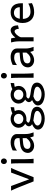

<svg xmlns="http://www.w3.org/2000/svg" viewBox="1599 -2362 1009 4247"><g transform="rotate(-90 2103.5 -238.5)"><path d="M512.7 -498Q502.4 -477.1 491.5 -452.6Q480.5 -428.2 470.5 -404.8Q460.4 -381.3 451.7 -360.4Q442.9 -339.4 437 -324.7Q432.1 -313 424.1 -292.7Q416 -272.5 406 -247.3Q396 -222.2 384.8 -194.1Q373.5 -166 362.8 -138.7Q336.9 -74.2 307.6 0H214.8Q186.5 -70.8 161.6 -133.8Q150.9 -160.6 139.6 -188.5Q128.4 -216.3 118.4 -241.9Q108.4 -267.6 99.9 -289.1Q91.3 -310.5 85.4 -324.7Q79.6 -339.4 70.8 -360.6Q62 -381.8 51.8 -405.3Q41.5 -428.7 30.8 -452.9Q20 -477.1 9.8 -498H112.3L261.2 -97.7L410.2 -498Z M598.1 -656.7Q598.1 -670.4 602.5 -682.4Q606.9 -694.3 615 -703.4Q623 -712.4 634.3 -717.5Q645.5 -722.7 659.2 -722.7Q672.9 -722.7 684.6 -717.5Q696.3 -712.4 704.6 -703.4Q712.9 -694.3 717.8 -682.4Q722.7 -670.4 722.7 -656.7Q722.7 -643.1 717.8 -631.1Q712.9 -619.1 704.6 -610.1Q696.3 -601.1 684.6 -595.9Q672.9 -590.8 659.2 -590.8Q645.5 -590.8 634.3 -595.9Q623 -601.1 615 -610.1Q606.9 -619.1 602.5 -631.1Q598.1 -643.1 598.1 -656.7ZM705.6 -231.9Q705.6 -208.5 706.3 -176.5Q707 -144.5 708.3 -111.8Q709.5 -79.1 711.2 -49.3Q712.9 -19.5 715.3 0H615.2V-258.8Q615.2 -294.4 615 -329.1Q614.7 -363.8 614 -394.8Q613.3 -425.8 611.8 -452.4Q610.4 -479 607.9 -498H705.6Z M1171.9 -241.7Q1162.6 -241.2 1146 -239.7Q1129.4 -238.3 1110.8 -236.6Q1092.3 -234.9 1074.5 -232.9Q1056.6 -231 1044.9 -229.5Q1013.7 -225.6 992.2 -217Q970.7 -208.5 957.5 -196.3Q944.3 -184.1 938.5 -168.7Q932.6 -153.3 932.6 -136.7Q932.6 -104 955.1 -86.2Q977.5 -68.4 1018.1 -68.4Q1036.6 -68.4 1054.7 -71.5Q1072.8 -74.7 1091.6 -84.2Q1110.4 -93.8 1130.1 -111.6Q1149.9 -129.4 1171.9 -158.7ZM1262.2 -180.7Q1262.2 -127.9 1272.5 -84.5Q1282.7 -41 1298.8 0H1210.9Q1206.5 -11.7 1199.2 -32Q1191.9 -52.2 1186.5 -75.7Q1143.1 -29.3 1096.2 -8.5Q1049.3 12.2 1003.4 12.2Q968.8 12.2 939.7 1Q910.6 -10.3 889.6 -29.1Q868.7 -47.9 856.7 -72.5Q844.7 -97.2 844.7 -124.5Q844.7 -152.3 854 -180.9Q863.3 -209.5 885.7 -233.6Q908.2 -257.8 945.8 -275.1Q983.4 -292.5 1040 -297.9Q1052.7 -299.3 1072 -301Q1091.3 -302.7 1111.1 -304.7Q1130.9 -306.6 1147.7 -308.1Q1164.6 -309.6 1171.9 -310.1V-346.7Q1171.9 -391.1 1140.9 -410.4Q1109.9 -429.7 1054.7 -429.7Q1015.6 -429.7 977.3 -414.3Q939 -398.9 896 -368.7Q896 -376.5 896.5 -389.4Q897 -402.3 897.5 -416.3Q897.9 -430.2 898.9 -443.1Q899.9 -456.1 900.9 -463.9Q919.9 -471.7 939.2 -479.7Q958.5 -487.8 979.7 -493.9Q1001 -500 1024.9 -503.9Q1048.8 -507.8 1076.7 -507.8Q1118.7 -507.8 1153.1 -497.3Q1187.5 -486.8 1211.7 -468.5Q1235.8 -450.2 1249 -425.3Q1262.2 -400.4 1262.2 -371.1Z M1484.4 -332Q1484.4 -309.6 1492.7 -290.3Q1501 -271 1516.1 -257.1Q1531.2 -243.2 1551.8 -235.1Q1572.3 -227.1 1596.7 -227.1Q1621.1 -227.1 1641.8 -235.1Q1662.6 -243.2 1677.5 -257.1Q1692.4 -271 1700.7 -290.3Q1709 -309.6 1709 -332Q1709 -354.5 1700.7 -373.8Q1692.4 -393.1 1677.5 -407Q1662.6 -420.9 1641.8 -429Q1621.1 -437 1596.7 -437Q1572.3 -437 1551.8 -429Q1531.2 -420.9 1516.1 -407Q1501 -393.1 1492.7 -373.8Q1484.4 -354.5 1484.4 -332ZM1611.3 2.4Q1597.2 0.5 1584.5 -1.2Q1571.8 -2.9 1560.5 -5.4Q1523.9 7.8 1502.2 20Q1480.5 32.2 1469 43.9Q1457.5 55.7 1453.9 66.7Q1450.2 77.6 1450.2 87.9Q1450.2 102.5 1460.2 118.2Q1470.2 133.8 1490.5 146.7Q1510.7 159.7 1541.5 167.7Q1572.3 175.8 1613.8 175.8Q1647 175.8 1676.3 167.2Q1705.6 158.7 1727.5 145Q1749.5 131.3 1762.2 115Q1774.9 98.6 1774.9 83Q1774.9 68.4 1767.1 55.9Q1759.3 43.5 1740.7 33.4Q1722.2 23.4 1690.4 15.6Q1658.7 7.8 1611.3 2.4ZM1853 -429.7Q1833.5 -428.7 1813 -425.8Q1792.5 -422.9 1769.5 -416Q1780.3 -397.5 1786.1 -376.5Q1792 -355.5 1792 -332Q1792 -294.4 1777.1 -262.7Q1762.2 -231 1735.8 -208Q1709.5 -185.1 1673.8 -171.9Q1638.2 -158.7 1596.7 -158.7Q1587.4 -158.7 1578.9 -159.4Q1570.3 -160.2 1562 -161.1Q1535.2 -149.9 1524.4 -137.7Q1513.7 -125.5 1513.7 -114.7Q1513.7 -107.9 1520.5 -100.8Q1527.3 -93.8 1545.4 -86.7Q1563.5 -79.6 1594 -73.2Q1624.5 -66.9 1672.4 -61Q1726.6 -54.7 1763.7 -42.5Q1800.8 -30.3 1823.2 -12.7Q1845.7 4.9 1855.5 27.6Q1865.2 50.3 1865.2 78.1Q1865.2 104.5 1854.2 127.2Q1843.3 149.9 1824.5 168.5Q1805.7 187 1780.3 201.7Q1754.9 216.3 1726.1 226.3Q1697.3 236.3 1666.5 241.5Q1635.7 246.6 1606.4 246.6Q1578.1 246.6 1548.8 242.7Q1519.5 238.8 1492.2 230.7Q1464.8 222.7 1440.7 210.4Q1416.5 198.2 1398.7 181.6Q1380.9 165 1370.4 144Q1359.9 123 1359.9 97.7Q1359.9 58.1 1388.9 25.4Q1418 -7.3 1480 -33.7Q1453.6 -48.8 1443.4 -67.4Q1433.1 -85.9 1433.1 -105Q1433.1 -114.3 1436.8 -125.2Q1440.4 -136.2 1447.8 -147Q1455.1 -157.7 1465.6 -167.5Q1476.1 -177.2 1489.7 -185.1Q1449.2 -208 1425.3 -245.8Q1401.4 -283.7 1401.4 -332Q1401.4 -369.1 1416.3 -401.4Q1431.2 -433.6 1457.5 -457.3Q1483.9 -481 1519.5 -494.4Q1555.2 -507.8 1596.7 -507.8Q1632.3 -507.8 1663.8 -497.8Q1695.3 -487.8 1720.2 -469.7Q1752 -485.8 1789.1 -495.6Q1826.2 -505.4 1857.9 -507.8Z M2019 -332Q2019 -309.6 2027.3 -290.3Q2035.6 -271 2050.8 -257.1Q2065.9 -243.2 2086.4 -235.1Q2106.9 -227.1 2131.3 -227.1Q2155.8 -227.1 2176.5 -235.1Q2197.3 -243.2 2212.2 -257.1Q2227.1 -271 2235.4 -290.3Q2243.7 -309.6 2243.7 -332Q2243.7 -354.5 2235.4 -373.8Q2227.1 -393.1 2212.2 -407Q2197.3 -420.9 2176.5 -429Q2155.8 -437 2131.3 -437Q2106.9 -437 2086.4 -429Q2065.9 -420.9 2050.8 -407Q2035.6 -393.1 2027.3 -373.8Q2019 -354.5 2019 -332ZM2146 2.4Q2131.8 0.5 2119.1 -1.2Q2106.4 -2.9 2095.2 -5.4Q2058.6 7.8 2036.9 20Q2015.1 32.2 2003.7 43.9Q1992.2 55.7 1988.5 66.7Q1984.9 77.6 1984.9 87.9Q1984.9 102.5 1994.9 118.2Q2004.9 133.8 2025.1 146.7Q2045.4 159.7 2076.2 167.7Q2106.9 175.8 2148.4 175.8Q2181.6 175.8 2210.9 167.2Q2240.2 158.7 2262.2 145Q2284.2 131.3 2296.9 115Q2309.6 98.6 2309.6 83Q2309.6 68.4 2301.8 55.9Q2293.9 43.5 2275.4 33.4Q2256.8 23.4 2225.1 15.6Q2193.4 7.8 2146 2.4ZM2387.7 -429.7Q2368.2 -428.7 2347.7 -425.8Q2327.1 -422.9 2304.2 -416Q2314.9 -397.5 2320.8 -376.5Q2326.7 -355.5 2326.7 -332Q2326.7 -294.4 2311.8 -262.7Q2296.9 -231 2270.5 -208Q2244.1 -185.1 2208.5 -171.9Q2172.9 -158.7 2131.3 -158.7Q2122.1 -158.7 2113.5 -159.4Q2105 -160.2 2096.7 -161.1Q2069.8 -149.9 2059.1 -137.7Q2048.3 -125.5 2048.3 -114.7Q2048.3 -107.9 2055.2 -100.8Q2062 -93.8 2080.1 -86.7Q2098.1 -79.6 2128.7 -73.2Q2159.2 -66.9 2207 -61Q2261.2 -54.7 2298.3 -42.5Q2335.4 -30.3 2357.9 -12.7Q2380.4 4.9 2390.1 27.6Q2399.9 50.3 2399.9 78.1Q2399.9 104.5 2388.9 127.2Q2377.9 149.9 2359.1 168.5Q2340.3 187 2314.9 201.7Q2289.6 216.3 2260.7 226.3Q2231.9 236.3 2201.2 241.5Q2170.4 246.6 2141.1 246.6Q2112.8 246.6 2083.5 242.7Q2054.2 238.8 2026.9 230.7Q1999.5 222.7 1975.3 210.4Q1951.2 198.2 1933.3 181.6Q1915.5 165 1905 144Q1894.5 123 1894.5 97.7Q1894.5 58.1 1923.6 25.4Q1952.6 -7.3 2014.6 -33.7Q1988.3 -48.8 1978 -67.4Q1967.8 -85.9 1967.8 -105Q1967.8 -114.3 1971.4 -125.2Q1975.1 -136.2 1982.4 -147Q1989.7 -157.7 2000.2 -167.5Q2010.7 -177.2 2024.4 -185.1Q1983.9 -208 1960 -245.8Q1936 -283.7 1936 -332Q1936 -369.1 1950.9 -401.4Q1965.8 -433.6 1992.2 -457.3Q2018.6 -481 2054.2 -494.4Q2089.8 -507.8 2131.3 -507.8Q2167 -507.8 2198.5 -497.8Q2230 -487.8 2254.9 -469.7Q2286.6 -485.8 2323.7 -495.6Q2360.8 -505.4 2392.6 -507.8Z M2490.2 -656.7Q2490.2 -670.4 2494.6 -682.4Q2499 -694.3 2507.1 -703.4Q2515.1 -712.4 2526.4 -717.5Q2537.6 -722.7 2551.3 -722.7Q2564.9 -722.7 2576.7 -717.5Q2588.4 -712.4 2596.7 -703.4Q2605 -694.3 2609.9 -682.4Q2614.7 -670.4 2614.7 -656.7Q2614.7 -643.1 2609.9 -631.1Q2605 -619.1 2596.7 -610.1Q2588.4 -601.1 2576.7 -595.9Q2564.9 -590.8 2551.3 -590.8Q2537.6 -590.8 2526.4 -595.9Q2515.1 -601.1 2507.1 -610.1Q2499 -619.1 2494.6 -631.1Q2490.2 -643.1 2490.2 -656.7ZM2597.7 -231.9Q2597.7 -208.5 2598.4 -176.5Q2599.1 -144.5 2600.3 -111.8Q2601.6 -79.1 2603.3 -49.3Q2605 -19.5 2607.4 0H2507.3V-258.8Q2507.3 -294.4 2507.1 -329.1Q2506.8 -363.8 2506.1 -394.8Q2505.4 -425.8 2503.9 -452.4Q2502.4 -479 2500 -498H2597.7Z M3064 -241.7Q3054.7 -241.2 3038.1 -239.7Q3021.5 -238.3 3002.9 -236.6Q2984.4 -234.9 2966.6 -232.9Q2948.7 -231 2937 -229.5Q2905.8 -225.6 2884.3 -217Q2862.8 -208.5 2849.6 -196.3Q2836.4 -184.1 2830.6 -168.7Q2824.7 -153.3 2824.7 -136.7Q2824.7 -104 2847.2 -86.2Q2869.6 -68.4 2910.2 -68.4Q2928.7 -68.4 2946.8 -71.5Q2964.8 -74.7 2983.6 -84.2Q3002.4 -93.8 3022.2 -111.6Q3042 -129.4 3064 -158.7ZM3154.3 -180.7Q3154.3 -127.9 3164.6 -84.5Q3174.8 -41 3190.9 0H3103Q3098.6 -11.7 3091.3 -32Q3084 -52.2 3078.6 -75.7Q3035.2 -29.3 2988.3 -8.5Q2941.4 12.2 2895.5 12.2Q2860.8 12.2 2831.8 1Q2802.7 -10.3 2781.7 -29.1Q2760.7 -47.9 2748.8 -72.5Q2736.8 -97.2 2736.8 -124.5Q2736.8 -152.3 2746.1 -180.9Q2755.4 -209.5 2777.8 -233.6Q2800.3 -257.8 2837.9 -275.1Q2875.5 -292.5 2932.1 -297.9Q2944.8 -299.3 2964.1 -301Q2983.4 -302.7 3003.2 -304.7Q3022.9 -306.6 3039.8 -308.1Q3056.6 -309.6 3064 -310.1V-346.7Q3064 -391.1 3033 -410.4Q3002 -429.7 2946.8 -429.7Q2907.7 -429.7 2869.4 -414.3Q2831.1 -398.9 2788.1 -368.7Q2788.1 -376.5 2788.6 -389.4Q2789.1 -402.3 2789.6 -416.3Q2790 -430.2 2791 -443.1Q2792 -456.1 2793 -463.9Q2812 -471.7 2831.3 -479.7Q2850.6 -487.8 2871.8 -493.9Q2893.1 -500 2917 -503.9Q2940.9 -507.8 2968.8 -507.8Q3010.7 -507.8 3045.2 -497.3Q3079.6 -486.8 3103.8 -468.5Q3127.9 -450.2 3141.1 -425.3Q3154.3 -400.4 3154.3 -371.1Z M3313 0V-300.3Q3313 -372.6 3304.9 -422.6Q3296.9 -472.7 3288.6 -498H3376.5Q3379.4 -490.2 3382.3 -477.8Q3385.3 -465.3 3387.7 -451.7Q3390.1 -438 3392.1 -424.8L3396 -402.8Q3413.6 -428.2 3434.3 -447.8Q3455.1 -467.3 3476.3 -480.7Q3497.6 -494.1 3517.8 -501Q3538.1 -507.8 3554.7 -507.8Q3585.4 -507.8 3606.7 -494.4Q3627.9 -481 3641.4 -458.3Q3654.8 -435.5 3660.9 -406Q3667 -376.5 3667 -344.2L3588.9 -327.1Q3588.9 -345.2 3585.4 -362.1Q3582 -378.9 3575.2 -391.8Q3568.4 -404.8 3557.9 -412.4Q3547.4 -419.9 3532.7 -419.9Q3517.1 -419.9 3498 -408Q3479 -396 3460.7 -376.5Q3442.4 -356.9 3426.8 -332.5Q3411.1 -308.1 3403.3 -283.2V0Z M3808.6 -236.8Q3810.1 -193.8 3822 -162.1Q3834 -130.4 3854.7 -109.6Q3875.5 -88.9 3903.6 -78.6Q3931.6 -68.4 3964.8 -68.4Q4012.2 -68.4 4057.6 -79.1Q4103 -89.8 4147.9 -117.2L4157.7 -36.6Q4131.8 -23.4 4106.9 -14.2Q4082 -4.9 4057.1 1Q4032.2 6.8 4006.6 9.5Q3981 12.2 3952.6 12.2Q3905.8 12.2 3863.3 -4.2Q3820.8 -20.5 3788.6 -52.5Q3756.3 -84.5 3737.3 -131.8Q3718.3 -179.2 3718.3 -241.7Q3718.3 -302.2 3734.6 -351.3Q3751 -400.4 3781.2 -435.3Q3811.5 -470.2 3855 -489Q3898.4 -507.8 3952.6 -507.8Q3992.7 -507.8 4023.4 -498.3Q4054.2 -488.8 4076.7 -471.9Q4099.1 -455.1 4114.3 -432.6Q4129.4 -410.2 4138.4 -384.3Q4147.5 -358.4 4151.4 -330.3Q4155.3 -302.2 4155.3 -274.9V-255.9Q4155.3 -243.7 4154.8 -236.8ZM3945.3 -434.6Q3891.6 -434.6 3857.4 -403.1Q3823.2 -371.6 3812.5 -305.2H4067.4Q4067.4 -336.4 4058.3 -360.6Q4049.3 -384.8 4033 -401.4Q4016.6 -418 3994.1 -426.3Q3971.7 -434.6 3945.3 -434.6Z"/></g></svg>

Font: Andika Phon
Style: Regular
Weight: 400
Designer: Victor Gaultney, Annie Olsen, Julie Remington, Don Collingsworth, Eric Hays, Becca Hirsbrunner
Foundry: SIL International
Version: Version 5.000